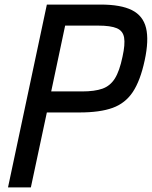

<svg xmlns="http://www.w3.org/2000/svg" viewBox="-20 -820 664 840"><path d="M15 0 185 -800H420Q509 -800 557.5 -775.5Q606 -751 619 -697.5Q632 -644 613 -556Q594 -467 561 -417.5Q528 -368 472.5 -348Q417 -328 328 -328H185L115 0ZM265 -708 204 -420H339Q394 -420 428 -432Q462 -444 482.5 -476.5Q503 -509 516 -572Q528 -626 523 -655.5Q518 -685 491 -696.5Q464 -708 409 -708Z"/></svg>

Font: Victor Mono Thin
Style: Bold Italic
Weight: 700
Italic angle: -12°
Monospace: yes
Version: Version 1.561;gftools[0.9.30]